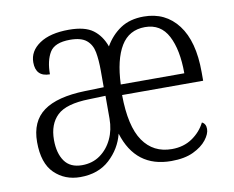

<svg xmlns="http://www.w3.org/2000/svg" viewBox="-66 -628 883 723"><g transform="rotate(-10 376.0 -267.0)"><path d="M186 10Q127 10 87.5 -28.5Q48 -67 48 -148Q48 -227 100 -265Q152 -303 259 -306L331 -308V-372Q331 -412 325.5 -442Q320 -472 299.5 -489Q279 -506 237 -506Q178 -506 159 -474.5Q140 -443 140 -391Q86 -391 86 -446Q86 -489 126.5 -516.5Q167 -544 239 -544Q300 -544 331 -521Q362 -498 377 -456Q400 -496 436 -520Q472 -544 525 -544Q608 -544 656 -481Q704 -418 704 -300V-267H394Q395 -147 434 -90.5Q473 -34 544 -34Q589 -34 622 -56.5Q655 -79 672 -113Q687 -106 687 -86Q687 -67 669.5 -44.5Q652 -22 618.5 -6Q585 10 534 10Q398 10 356 -126Q342 -70 298.5 -30Q255 10 186 10ZM639 -307Q639 -397 611 -450.5Q583 -504 523 -504Q462 -504 431 -453Q400 -402 396 -307ZM200 -33Q240 -33 269.5 -54Q299 -75 315.5 -110Q332 -145 332 -188V-275L269 -273Q181 -271 146.5 -238Q112 -205 112 -145Q112 -94 133.5 -63.5Q155 -33 200 -33Z"/></g></svg>

Font: Noto Serif SemiCondensed Light
Style: Regular
Weight: 300
Width: 4
Designer: Monotype Design Team
Foundry: Monotype Imaging Inc.
Version: Version 2.013